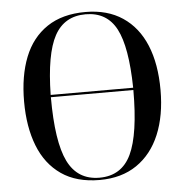

<svg xmlns="http://www.w3.org/2000/svg" viewBox="-52 -776 807 837"><g transform="rotate(-5 351.0 -357.5)"><path d="M351 10Q250 10 183.5 -36Q117 -82 84.5 -165Q52 -248 52 -359Q52 -471 84.5 -553Q117 -635 184 -680Q251 -725 352 -725Q448 -725 514.5 -680.5Q581 -636 615 -554Q649 -472 649 -358Q649 -246 614.5 -163.5Q580 -81 513.5 -35.5Q447 10 351 10ZM531 -378Q528 -557 486.5 -636Q445 -715 352 -715Q259 -715 216 -636Q173 -557 170 -378ZM351 0Q448 0 489.5 -87.5Q531 -175 531 -368H170Q170 -173 212.5 -86.5Q255 0 351 0Z"/></g></svg>

Font: Noto Serif Display SemiCondensed Medium
Style: Regular
Weight: 500
Width: 4
Designer: Monotype Design Team
Foundry: Monotype Imaging Inc.
Version: Version 2.009